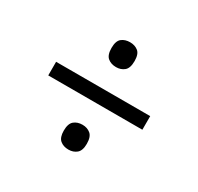

<svg xmlns="http://www.w3.org/2000/svg" viewBox="-112 -736 783 758"><g transform="rotate(30 279.5 -357.5)"><path d="M65 -327V-389H494V-327ZM280 -113Q257 -113 242 -125.5Q227 -138 227 -169Q227 -201 242 -213.5Q257 -226 280 -226Q302 -226 317 -213.5Q332 -201 332 -169Q332 -138 317 -125.5Q302 -113 280 -113ZM280 -489Q257 -489 242 -501.5Q227 -514 227 -546Q227 -578 242 -590Q257 -602 280 -602Q302 -602 317 -590Q332 -578 332 -546Q332 -514 317 -501.5Q302 -489 280 -489Z"/></g></svg>

Font: Noto Serif Khojki SemiBold
Style: Regular
Weight: 600
Version: Version 2.003